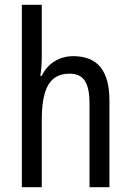

<svg xmlns="http://www.w3.org/2000/svg" viewBox="-20 -780 545 800"><path d="M154 -543V-760H71V0H154V-278C154 -410 186 -473 270 -473C329 -473 353 -435 353 -347V0H436V-360C436 -484 388 -546 285 -546C229 -546 179 -517 154 -464H148C152 -487 154 -515 154 -543Z"/></svg>

Font: Noto Sans Devanagari UI Condensed
Style: Regular
Weight: 400
Width: 3
Designer: Jelle Bosma - Monotype Design Team
Foundry: Monotype Imaging Inc.
Version: Version 2.004